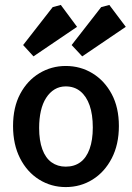

<svg xmlns="http://www.w3.org/2000/svg" viewBox="-20 -756 536 780"><path d="M247 4Q188 4 139 -26.5Q90 -57 61.5 -113Q33 -169 33 -244Q33 -320 62 -374.5Q91 -429 140 -458.5Q189 -488 247 -488Q307 -488 356 -458Q405 -428 434 -373.5Q463 -319 463 -244Q463 -169 434 -113Q405 -57 356 -26.5Q307 4 247 4ZM247 -79Q282 -79 306.5 -97Q331 -115 344 -151Q357 -187 357 -238Q357 -291 344 -328Q331 -365 306.5 -385Q282 -405 247 -405Q222 -405 202 -393Q182 -381 167.5 -358.5Q153 -336 146 -305Q139 -274 139 -236Q139 -185 152 -149.5Q165 -114 189.5 -96.5Q214 -79 247 -79ZM116 -527 74 -573 194 -727 227 -736 293 -647ZM314 -527 271 -573 391 -727 424 -736 491 -647Z"/></svg>

Font: Kreon Medium
Style: Regular
Weight: 500
Version: Version 2.002